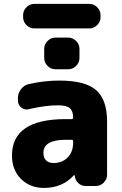

<svg xmlns="http://www.w3.org/2000/svg" viewBox="-20 -968 619 978"><path d="M352.5 -248Q352.5 -255.9 345.7 -255.9H314.5Q201.2 -255.9 201.2 -189.5Q201.2 -164.1 214.8 -150.9Q228.5 -137.7 252 -137.7Q296.9 -137.7 324.7 -166Q352.5 -194.3 352.5 -241.2ZM155.3 -823.2Q131.8 -823.2 114.7 -840.3Q97.7 -857.4 97.7 -880.9V-890.6Q97.7 -914.1 114.7 -931.2Q131.8 -948.2 155.3 -948.2H434.6Q458 -948.2 475.1 -931.2Q492.2 -914.1 492.2 -890.6V-880.9Q492.2 -857.4 475.1 -840.3Q458 -823.2 434.6 -823.2ZM262.7 -615.2Q239.3 -615.2 222.2 -632.3Q205.1 -649.4 205.1 -672.9V-718.8Q205.1 -742.2 222.2 -759.3Q239.3 -776.4 262.7 -776.4H327.1Q350.6 -776.4 367.7 -759.3Q384.8 -742.2 384.8 -718.8V-672.9Q384.8 -649.4 367.7 -632.3Q350.6 -615.2 327.1 -615.2ZM282.2 -557.6Q414.1 -557.6 469.7 -508.8Q525.4 -460 525.4 -349.6V-78.1Q525.4 -54.7 508.3 -37.6Q491.2 -20.5 467.8 -20.5H416Q394.5 -20.5 378.4 -35.6Q362.3 -50.8 361.3 -73.2Q361.3 -74.2 359.4 -75.2Q357.4 -76.2 356.4 -75.2Q297.9 -10.7 204.1 -10.7Q132.8 -10.7 86.9 -56.6Q41 -102.5 41 -175.8Q41 -361.3 314.5 -361.3H345.7Q352.5 -361.3 352.5 -369.1Q352.5 -402.3 335.9 -417Q318.4 -431.6 275.4 -431.6Q211.9 -431.6 127 -412.1Q121.1 -410.2 116.2 -410.2Q100.6 -410.2 88.9 -419.9Q71.3 -433.6 71.3 -455.1V-467.8Q71.3 -493.2 86.9 -513.7Q102.5 -534.2 127 -540Q207 -557.6 282.2 -557.6Z"/></svg>

Font: Gen Jyuu Gothic Heavy
Style: Bold
Weight: 900
Designer: [Source Han Sans]
Ryoko NISHIZUKA  (kana & ideographs); Paul D. Hunt (Latin, Greek & Cyrillic); Wenlong ZHANG  (bopomofo
Version: Version 1.002.20150607